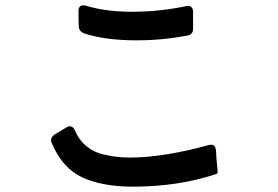

<svg xmlns="http://www.w3.org/2000/svg" viewBox="-20 -719 1040 719"><path d="M685 -697Q693 -697 698 -691Q703 -685 703 -675V-612Q703 -589 682 -586Q590 -568 491 -568Q374 -568 295 -594Q275 -602 275 -621Q274 -639 274 -678Q274 -699 292 -699Q296 -699 304 -697Q377 -675 475 -675Q577 -675 677 -696Q680 -697 685 -697ZM174 -183Q171 -189 171 -194Q171 -205 184 -215Q193 -221 207 -229Q221 -237 229 -242Q236 -246 242 -246Q254 -246 261 -230Q276 -194 305 -170.5Q334 -147 375 -139Q418 -129 468 -129Q532 -129 610 -142Q688 -155 762 -176Q765 -177 771 -177Q787 -177 789 -154Q790 -126 792.5 -104.5Q795 -83 795 -76Q795 -70 792 -68Q648 -20 479 -20Q362 -20 287.5 -55Q213 -90 174 -183Z"/></svg>

Font: Shippori Gochic B2 Bold
Style: Regular
Weight: 700
Designer: FONTDASU
Foundry: FONTDASU / Google Inc. / but / Adobe
Version: Version 1.130